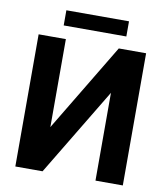

<svg xmlns="http://www.w3.org/2000/svg" viewBox="-93 -939 885 1017"><g transform="rotate(10 350.0 -431.0)"><path d="M489.7 -710.9H636.7V0H489.7V-472.2L205.1 0H58.6V-710.9H205.1V-237.8ZM518.1 -780.3H181.2V-861.8H518.1Z"/></g></svg>

Font: MAUL Bold
Style: Bold
Weight: 700
Designer: MAUL
Version: Version 1.0; 2020; ttfautohint (v1.8.3)